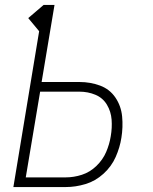

<svg xmlns="http://www.w3.org/2000/svg" viewBox="-20 -755 616 775"><path d="M34 0H246Q285 0 325 -12Q365 -24 397.5 -53.5Q430 -83 447 -121.5Q464 -160 470 -199Q477 -242 473 -284.5Q469 -327 446 -361Q423 -395 384 -409.5Q345 -424 301 -424H148L200 -735H156L94 -682L138 -629ZM245 -39H84L142 -385H301Q335 -385 365 -372.5Q395 -360 411.5 -332.5Q428 -305 430.5 -272Q433 -239 427 -205Q422 -173 408.5 -141.5Q395 -110 369 -85Q343 -60 310.5 -49.5Q278 -39 245 -39Z"/></svg>

Font: Iosevka Sparkle Extralight
Style: Italic
Weight: 200
Italic angle: -9°
Designer: Belleve Invis
Foundry: Belleve Invis
Version: Version 4.5.0; ttfautohint (v1.8.3)